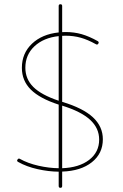

<svg xmlns="http://www.w3.org/2000/svg" viewBox="-20 -819 588 917"><path d="M449.7 -610.8Q445.3 -603.5 438 -607.9Q399.4 -629.4 365.5 -638.9Q331.5 -648.4 293.9 -648.4Q285.2 -648.4 276.9 -647.9V-332.5H277.3Q376.5 -302.7 423.8 -258.8Q471.2 -214.8 471.2 -153.8Q471.2 -85.9 418.7 -44.2Q366.2 -2.4 276.9 0.5V69.3Q276.9 78.1 268.6 78.1Q260.3 78.1 260.3 69.3V1Q211.4 0.5 159.2 -11.2Q106.9 -22.9 66.9 -45.4Q58.6 -49.8 63.5 -56.6Q68.4 -64.5 75.2 -60.1Q112.8 -39.1 163.1 -27.6Q213.4 -16.1 260.3 -15.6V-319.3Q169.9 -348.6 127.2 -391.1Q84.5 -433.6 84.5 -495.1Q84.5 -564.5 132.6 -610.1Q180.7 -655.8 260.3 -664.1V-790.5Q260.3 -798.8 268.6 -798.8Q276.9 -798.8 276.9 -790.5V-665.5Q285.2 -666 293.5 -666Q334 -666 369.9 -655.8Q405.8 -645.5 446.8 -622.6Q454.1 -618.2 449.7 -610.8ZM101.1 -495.6Q101.1 -441.4 139.2 -403.6Q177.2 -365.7 260.3 -337.9V-646.5Q188 -638.7 144.5 -597.9Q101.1 -557.1 101.1 -495.6ZM453.6 -152.3Q453.6 -207 410.4 -246.8Q367.2 -286.6 276.9 -314.5V-15.6Q357.9 -18.6 405.8 -55.4Q453.6 -92.3 453.6 -152.3Z"/></svg>

Font: Mikhak-FD Thin
Style: Regular
Weight: 100
Designer: Amin Abedi
Version: Version 3.2